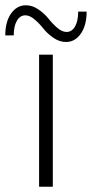

<svg xmlns="http://www.w3.org/2000/svg" viewBox="-70 -707 348 727"><path d="M130 0H78V-500H130ZM-50 -573Q-50 -625 -28 -656Q-6 -687 28 -687Q53 -687 76 -671Q99 -655 113.5 -636.5Q128 -618 146.5 -602Q165 -586 182 -586Q202 -586 214 -606.5Q226 -627 226 -663H258Q258 -611 236 -579.5Q214 -548 180 -548Q155 -548 132 -564Q109 -580 94.5 -598.5Q80 -617 61.5 -633Q43 -649 26 -649Q6 -649 -6 -628.5Q-18 -608 -18 -573Z"/></svg>

Font: Fivo Sans Light
Style: Regular
Weight: 300
Designer: Alexander Slobzheninov
Foundry: Alexander Slobzheninov
Version: 1.0